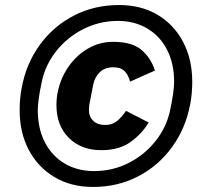

<svg xmlns="http://www.w3.org/2000/svg" viewBox="-20 -730 811 762"><path d="M353 -51Q428 -51 492 -84Q556 -117 599.5 -173Q643 -229 656 -297Q663 -329 667 -357.5Q671 -386 671 -405Q671 -479 642.5 -533.5Q614 -588 563.5 -617.5Q513 -647 448 -647Q374 -647 309.5 -614Q245 -581 201.5 -525Q158 -469 145 -401Q138 -369 134 -340.5Q130 -312 130 -293Q130 -219 158.5 -164.5Q187 -110 237.5 -80.5Q288 -51 353 -51ZM349 12Q262 12 196.5 -27Q131 -66 94.5 -134.5Q58 -203 58 -293Q58 -316 60 -338Q62 -360 66 -381Q84 -478 138 -552Q192 -626 273 -668Q354 -710 452 -710Q540 -710 605 -671.5Q670 -633 706.5 -564Q743 -495 743 -405Q743 -383 741 -360.5Q739 -338 735 -317Q717 -221 663 -146.5Q609 -72 528 -30Q447 12 349 12ZM382 -134Q302 -134 253 -183Q204 -232 204 -313Q204 -327 205.5 -341.5Q207 -356 210 -369Q222 -423 253 -467Q284 -511 329.5 -537.5Q375 -564 429 -564Q504 -564 541.5 -532Q579 -500 595 -450L496 -406Q490 -432 474.5 -447.5Q459 -463 430 -463Q396 -463 376 -443.5Q356 -424 350 -394L335 -317Q334 -310 333.5 -304Q333 -298 333 -292Q333 -267 350 -250.5Q367 -234 398 -234Q426 -234 445.5 -250.5Q465 -267 480 -290L570 -244Q545 -201 499.5 -167.5Q454 -134 382 -134Z"/></svg>

Font: IBM Plex Sans Var
Style: Italic
Weight: 400
Italic angle: -11.31°
Designer: Mike Abbink, Paul van der Laan, Pieter van Rosmalen
Foundry: Bold Monday
Version: Version 1.001